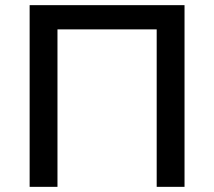

<svg xmlns="http://www.w3.org/2000/svg" viewBox="-20 -725 831 745"><path d="M95 0V-705H696V0H588V-611H203V0Z"/></svg>

Font: Nunito Sans 9pt SemiBold
Style: Regular
Weight: 600
Version: Version 3.101;gftools[0.9.27]